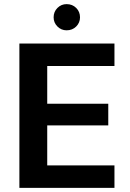

<svg xmlns="http://www.w3.org/2000/svg" viewBox="-20 -911 631 931"><path d="M74 0V-700H535V-591H209V-408H505V-303H209V-109H535V0ZM303 -764Q277 -764 258.5 -782.5Q240 -801 240 -827Q240 -854 258.5 -872.5Q277 -891 303 -891Q331 -891 349.5 -872.5Q368 -854 368 -827Q368 -801 349.5 -782.5Q331 -764 303 -764Z"/></svg>

Font: DM Sans 9pt
Style: Bold
Weight: 700
Designer: Colophon Foundry, Jonny Pinhorn
Foundry: Colophon Foundry
Version: Version 4.004;gftools[0.9.30]